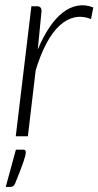

<svg xmlns="http://www.w3.org/2000/svg" viewBox="-20 -523 378 737"><path d="M2 0ZM40.5 0 100.5 -499H122Q139.5 -499 139.5 -481L125 -333Q145.5 -382 169.8 -418Q194 -454 221.2 -475Q248.5 -496 278 -501.2Q307.5 -506.5 338 -494.5L329.5 -450Q295.5 -463 265 -456Q234.5 -449 207.5 -423.8Q180.5 -398.5 157.8 -355.5Q135 -312.5 117 -253.5L87 0ZM69 51.5Q75 51.5 77 54.5Q79 57.5 79 61.5Q79 67 76.8 75.8Q74.5 84.5 69.8 98.8Q65 113 57 133.5Q49 154 37.5 182.5Q34 189.5 29.8 192Q25.5 194.5 18 194.5H2L41 51.5Z"/></svg>

Font: Lato Light
Style: Italic
Weight: 300
Italic angle: -7°
Designer: Lukasz Dziedzic
Foundry: tyPoland Lukasz Dziedzic
Version: Version 2.007; 2014-02-27